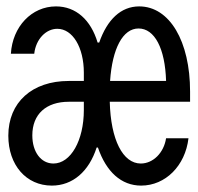

<svg xmlns="http://www.w3.org/2000/svg" viewBox="-20 -570 620 600"><path d="M142 10C207 10 258 -34 282 -109H286C312 -33 359 10 421 10C497 10 559 -52 569 -138H499C492 -92 458 -59 420 -59C364 -59 326 -133 323 -252H574V-284C574 -441 510 -550 415 -550C358 -550 315 -509 290 -437H285C264 -508 217 -550 155 -550C79 -550 19 -487 14 -402H87C92 -448 124 -480 159 -480C207 -480 242 -422 242 -343V-317H195C80 -317 6 -250 6 -146C6 -54 62 10 142 10ZM324 -317C331 -419 364 -481 413 -481C463 -481 496 -419 499 -317ZM242 -252V-226C242 -131 201 -59 147 -59C108 -59 81 -95 81 -147C81 -213 124 -252 195 -252Z"/></svg>

Font: CommitMono-dimboump
Style: Regular
Weight: 400
Monospace: yes
Designer: Eigil Nikolajsen
Foundry: Eigil Nikolajsen
Version: Version 1.143